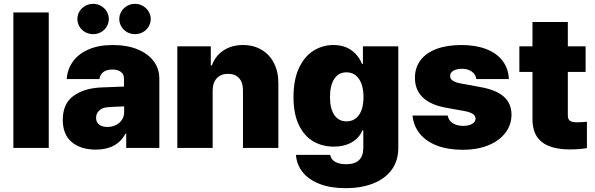

<svg xmlns="http://www.w3.org/2000/svg" viewBox="-20 -772 3105 1002"><path d="M234.4 0H49.8V-707H234.4Z M502.9 -315.4 627 -320.3V-363.3Q627 -384.8 610.4 -397Q593.8 -409.2 566.4 -409.2Q537.6 -409.2 520 -396.5Q502.4 -383.8 499 -359.4H328.1Q331.5 -409.2 359.6 -449.5Q387.7 -489.7 440.9 -513.4Q494.1 -537.1 569.3 -537.1Q642.1 -537.1 697 -514.9Q752 -492.7 781.7 -452.9Q811.5 -413.1 811.5 -362.3V0H638.7V-74.2H634.8Q589.8 8.8 480.5 8.8Q401.4 8.8 354.5 -30.5Q307.6 -69.8 307.6 -146.5Q307.6 -229 360.8 -269.5Q414.1 -310.1 502.9 -315.4ZM540 -109.4Q563.5 -109.4 583.7 -118.9Q604 -128.4 616.2 -146.5Q628.4 -164.6 627.9 -188.5V-216.8Q569.8 -215.3 536.1 -211.9Q511.2 -209 496.3 -193.8Q481.4 -178.7 481.4 -157.2Q481.4 -134.3 497.6 -121.8Q513.7 -109.4 540 -109.4ZM383.8 -672.9Q383.8 -694.3 394.8 -712.4Q405.8 -730.5 424.8 -741.2Q443.8 -752 466.8 -752Q488.3 -752 507.1 -741.2Q525.9 -730.5 536.9 -712.2Q547.9 -693.8 547.9 -672.9Q547.9 -651.4 536.9 -633.1Q525.9 -614.7 507.1 -604.2Q488.3 -593.8 466.8 -593.8Q443.8 -593.8 424.8 -604.2Q405.8 -614.7 394.8 -633.1Q383.8 -651.4 383.8 -672.9ZM602.5 -672.9Q602.5 -693.8 613.5 -712.2Q624.5 -730.5 643.3 -741.2Q662.1 -752 684.6 -752Q706.5 -752 725.3 -741.2Q744.1 -730.5 755.4 -712.2Q766.6 -693.8 766.6 -672.9Q766.6 -651.4 755.6 -633.1Q744.6 -614.7 725.6 -604.2Q706.5 -593.8 684.6 -593.8Q662.1 -593.8 643.3 -604.2Q624.5 -614.7 613.5 -633.1Q602.5 -651.4 602.5 -672.9Z M1089.8 0H905.3V-530.3H1080.1V-430.7H1085.9Q1103.5 -480.5 1146.5 -508.8Q1189.5 -537.1 1248 -537.1Q1303.2 -537.1 1345.5 -512Q1387.7 -486.8 1410.4 -441.4Q1433.1 -396 1432.6 -337.9V0H1248V-299.8Q1248.5 -340.8 1228 -363.8Q1207.5 -386.7 1169.9 -386.7Q1132.8 -386.7 1111.3 -363.5Q1089.8 -340.3 1089.8 -299.8Z M1524.4 36.1H1703.1Q1707.5 61 1729.7 73Q1752 85 1787.1 85Q1876 85 1876 -1V-91.8H1871.1Q1855.5 -52.2 1815.9 -29.5Q1776.4 -6.8 1721.7 -6.8Q1662.1 -6.8 1614.7 -34.4Q1567.4 -62 1539.6 -119.9Q1511.7 -177.7 1511.7 -265.6Q1511.7 -356.4 1540.5 -417.5Q1569.3 -478.5 1616.7 -507.8Q1664.1 -537.1 1719.7 -537.1Q1776.4 -537.1 1814.5 -509.3Q1852.5 -481.4 1869.1 -438.5H1874V-530.3H2058.6V0Q2058.6 66.4 2024.4 113.5Q1990.2 160.6 1928 185.3Q1865.7 210 1782.2 210Q1705.1 210 1648.2 188Q1591.3 166 1559.8 126.7Q1528.3 87.4 1524.4 36.1ZM1877 -265.6Q1877 -325.7 1853.3 -360.1Q1829.6 -394.5 1788.1 -394.5Q1747.1 -394.5 1724.6 -360.4Q1702.1 -326.2 1702.1 -265.6Q1702.1 -205.1 1724.6 -171.9Q1747.1 -138.7 1788.1 -138.7Q1830.1 -138.7 1853.5 -172.1Q1877 -205.6 1877 -265.6Z M2391.6 -413.1Q2364.3 -413.1 2346.4 -403.1Q2328.6 -393.1 2329.1 -376Q2327.6 -347.2 2382.8 -336.9L2488.3 -317.4Q2569.8 -302.7 2609.4 -267.6Q2648.9 -232.4 2649.4 -173.8Q2648.9 -118.7 2616.2 -77.1Q2583.5 -35.6 2526.4 -12.9Q2469.2 9.8 2396.5 9.8Q2317.9 9.8 2260.5 -12.2Q2203.1 -34.2 2170.7 -74.5Q2138.2 -114.7 2132.8 -168.9H2316.4Q2320.8 -143.6 2342.3 -129.4Q2363.8 -115.2 2397.5 -115.2Q2425.8 -115.2 2443.6 -125.2Q2461.4 -135.3 2461.9 -152.3Q2461.4 -168.5 2446.5 -178Q2431.6 -187.5 2399.4 -193.4L2306.6 -210Q2226.6 -224.6 2186 -263.9Q2145.5 -303.2 2145.5 -365.2Q2145.5 -419.4 2174.8 -458Q2204.1 -496.6 2258.5 -516.8Q2313 -537.1 2387.7 -537.1Q2462.4 -537.1 2517.3 -515.9Q2572.3 -494.6 2602.8 -454.6Q2633.3 -414.6 2635.7 -359.4H2465.8Q2462.9 -383.8 2442.1 -398.4Q2421.4 -413.1 2391.6 -413.1Z M3036.1 -396.5H2943.4V-169.9Q2943.4 -149.4 2954.6 -141.6Q2965.8 -133.8 2990.2 -133.8Q3018.1 -133.8 3043 -136.7V1Q3002 7.8 2955.1 7.8Q2856.9 7.8 2807.6 -31Q2758.3 -69.8 2758.8 -151.4V-396.5H2690.4V-530.3H2758.8V-657.2H2943.4V-530.3H3036.1Z"/></svg>

Font: Pretendard Std Black
Style: Regular
Weight: 900
Designer: Base glyphs from Inter by Rasmus Andersson; Hangeul glyphs from Noto Sans CJK(Source Han Sans) by Jang Soo-young and Kan
Foundry: Kil Hyung-jin
Version: Version 1.309